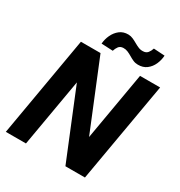

<svg xmlns="http://www.w3.org/2000/svg" viewBox="-205 -1040 1107 1181"><g transform="rotate(30 348.0 -449.5)"><path d="M695.8 -710.9 572.3 0H433.6L236.8 -481.9L153.3 0H10.3L133.3 -710.9H272.5L469.7 -228.5L553.2 -710.9ZM543 -898.9 621.6 -894Q619.6 -861.3 606.2 -831.3Q592.8 -801.3 567.9 -782.2Q543 -763.2 506.3 -763.7Q488.3 -763.7 472.4 -770.8Q456.5 -777.8 441.7 -786.9Q426.8 -795.9 411.4 -802.5Q396 -809.1 378.9 -808.6Q356.9 -807.6 346.4 -793.2Q335.9 -778.8 330.6 -760.7L249 -764.6Q251.5 -796.9 265.4 -826.9Q279.3 -856.9 304.2 -876.5Q329.1 -896 365.2 -895.5Q382.8 -895 398.4 -887.9Q414.1 -880.9 429.2 -872.1Q444.3 -863.3 460 -856.7Q475.6 -850.1 493.2 -851.1Q514.6 -851.6 525.9 -865.7Q537.1 -879.9 543 -898.9Z"/></g></svg>

Font: Roboto
Style: Bold Italic
Weight: 700
Italic angle: -12°
Designer: Christian Robertson
Foundry: Google
Version: Version 3.0